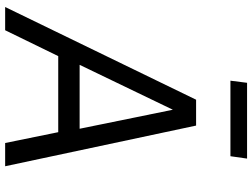

<svg xmlns="http://www.w3.org/2000/svg" viewBox="-134 -822 956 727"><g transform="rotate(90 343.5 -458.0)"><path d="M580 -916H293L285 -853H571ZM6 0H94L192 -201H480L521 0H609L455 -723H357ZM225 -282 395 -635 467 -282Z"/></g></svg>

Font: United Sans
Style: Italic
Weight: 400
Italic angle: -8°
Designer: Pablo Impallari, Rodrigo Fuenzalida (Modified by Dan O. Williams)
Version: Version 1.000;PS 001.000;hotconv 1.0.88;makeotf.lib2.5.64775